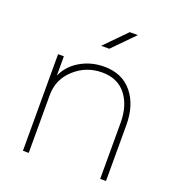

<svg xmlns="http://www.w3.org/2000/svg" viewBox="-131 -827 863 934"><g transform="rotate(20 301.0 -360.0)"><path d="M324 -520Q417 -520 469 -456.5Q521 -393 521 -290V0H491V-290Q491 -380 447.5 -435Q404 -490 324 -490Q242 -490 181.5 -435.5Q121 -381 121 -300V0H91V-500H121V-400Q145 -455 200.5 -487.5Q256 -520 324 -520ZM382 -720H424L316 -610H274Z"/></g></svg>

Font: Metropolitano Thin
Style: Regular
Weight: 250
Designer: Fonts by Alex Slobzheninov & Chris M. Simpson / Changes by Cristiano Sobral
Foundry: Fonts by Alex Slobzheninov & Chris M. Simpson / Changes by Cristiano Sobral
Version: Version 1.00;August 30, 2020;FontCreator 13.0.0.2681 64-bit